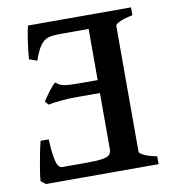

<svg xmlns="http://www.w3.org/2000/svg" viewBox="-73 -679 665 742"><g transform="rotate(-10 260.0 -307.5)"><path d="M29.3 -14.6Q30.8 -38.6 40.8 -93.5Q50.8 -148.4 56.6 -168H88.4Q90.8 -113.8 97.9 -83.7Q105 -53.7 121.1 -53.7H216.3Q257.8 -53.7 278.8 -57.1Q299.8 -60.5 307.1 -68.1Q314.5 -75.7 314.5 -89.4V-310.1H214.4Q190.9 -310.1 158.9 -307.1Q127 -304.2 111.8 -300.3L99.1 -314Q108.9 -330.1 125.2 -351.8Q141.6 -373.5 151.4 -380.4Q165.5 -367.2 183.8 -364Q202.1 -360.8 248 -360.8H314.5V-561.5H203.1Q170.9 -561.5 153.8 -555.7Q136.7 -549.8 124.3 -532Q111.8 -514.2 97.7 -475.1L66.9 -486.3Q70.3 -526.4 75.9 -563Q81.5 -599.6 85.9 -615.2H490.2V-584.5Q458.5 -578.1 440.2 -569.8Q421.9 -561.5 421.9 -554.7V-61Q421.9 -54.7 439.7 -45.9Q457.5 -37.1 490.2 -30.8V0H47.9Z"/></g></svg>

Font: David Libre Medium
Style: Regular
Weight: 500
Version: Version 1.000